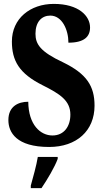

<svg xmlns="http://www.w3.org/2000/svg" viewBox="-20 -744 530 985"><path d="M232 10C373 10 465 -73 465 -202C465 -302 425 -365 304 -424C186 -479 162 -518 162 -571C162 -632 194 -664 238 -664C298 -664 331 -592 331 -525C412 -525 442 -556 442 -603C442 -662 384 -724 256 -724C135 -724 41 -649 41 -531C41 -433 78 -367 198 -307C288 -262 341 -228 341 -156C341 -96 309 -49 249 -49C188 -49 126 -103 125 -222C73 -222 23 -198 23 -128C23 -65 64 10 232 10ZM138 208V221H193C222 178 261 113 276 71V61H174C167 105 149 168 138 208Z"/></svg>

Font: Noto Serif Thai ExtraCondensed ExtraBold
Style: Regular
Weight: 800
Width: 2
Designer: Monotype Design Team
Foundry: Monotype Imaging Inc.
Version: Version 2.002